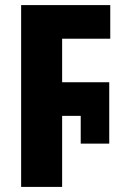

<svg xmlns="http://www.w3.org/2000/svg" viewBox="-20 -734 504 754"><path d="M63 0V-714H413V-582H224V-411H409V-170H297V-279H224V0Z"/></svg>

Font: Noto Sans Display Condensed ExtraBold
Style: Regular
Weight: 800
Width: 3
Designer: Monotype Design Team
Foundry: Monotype Imaging Inc.
Version: Version 2.003